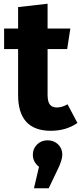

<svg xmlns="http://www.w3.org/2000/svg" viewBox="-20 -684 435 1029"><path d="M395 -25Q335 17 251 17Q77 16 77 -175V-421H2V-531H77V-646L235 -664V-531H357L340 -421H235V-177Q235 -140 247 -124Q259 -108 285 -108Q312 -108 342 -125ZM314 145Q314 175 287 229L241 325H162L189 210Q156 184 156 145Q156 113 178.5 90.5Q201 68 235 68Q269 68 291.5 90Q314 112 314 145Z"/></svg>

Font: Fira Sans
Style: Bold
Weight: 700
Designer: bBox Type GmbH & Carrois Corporate GbR & Edenspiekermann AG
Foundry: bBox Type GmbH & Carrois Corporate GbR & Edenspiekermann AG
Version: Version 4.301;PS 004.301;hotconv 1.0.88;makeotf.lib2.5.64775